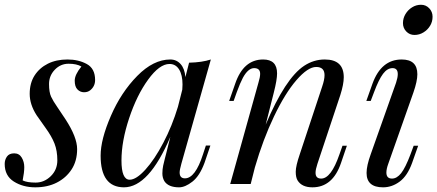

<svg xmlns="http://www.w3.org/2000/svg" viewBox="-37 -780 1854 814"><path d="M118.2 -291.5Q88.9 -336.9 88.9 -382.3Q88.9 -427.7 109.6 -460Q130.4 -492.2 166 -510Q201.7 -527.8 248.8 -527.8Q295.9 -527.8 331.1 -508.5Q366.2 -489.3 366.2 -440.9Q366.2 -414.1 345.7 -397.5Q335 -388.7 318.8 -388.9Q302.7 -389.2 291.3 -400.9Q279.8 -412.6 279.8 -438Q279.8 -463.4 308.1 -498Q288.1 -509.8 253.9 -509.8Q219.7 -509.8 195.3 -484.4Q170.9 -459 170.9 -423.8Q170.9 -388.7 179.7 -369.9Q188.5 -351.1 205.1 -327.4Q221.7 -303.7 241.2 -273.4Q290 -198.2 290 -147.9Q290 -97.7 266.6 -61.8Q243.2 -25.9 203.9 -5.9Q164.6 14.2 112.5 14.2Q60.5 14.2 21.7 -10.3Q-17.1 -34.7 -17.1 -85Q-17.1 -102.5 -7.6 -116.2Q2 -129.9 23.2 -129.9Q44.4 -129.9 55.2 -111.8Q65.9 -93.8 65.9 -71.5Q65.9 -49.3 59.1 -15.1Q77.6 -5.9 114 -5.9Q150.4 -5.9 178.2 -33Q206.1 -60.1 206.1 -100.3Q206.1 -140.6 194.1 -171.4Q182.1 -202.1 156 -238Q129.9 -273.9 118.2 -291.5Z M512.7 -18.1Q540.5 -18.1 579.3 -60.8Q618.2 -103.5 655.5 -174.8Q692.9 -246.1 717.3 -327.1L735.8 -399.9Q736.8 -415.5 736.8 -421.9Q736.8 -461.9 722.4 -485.4Q708 -508.8 681.6 -508.8Q639.2 -508.8 591.1 -442.6Q543 -376.5 510.5 -278.8Q478 -181.2 478 -99.6Q478 -18.1 512.7 -18.1ZM488.3 14.2Q389.6 13.7 389.6 -120.1Q389.6 -188.5 432.9 -288.3Q476.1 -388.2 544.7 -458Q613.3 -527.8 685.1 -527.8Q711.4 -527.8 728.8 -508.3Q746.1 -488.8 749 -453.1L764.6 -514.2Q820.3 -515.6 856.9 -527.8L731.9 -85.9Q724.6 -59.6 724.6 -48.8Q724.6 -23.9 747.1 -23.9Q791 -23.9 823.7 -126L835.9 -163.1H855L830.1 -89.8Q809.6 -34.2 778.8 -10Q748 14.2 722.2 14.2Q676.8 14.2 659.7 -12.2Q651.4 -26.9 651.4 -44.4Q651.4 -62 654.8 -77.9Q658.2 -93.8 662.1 -108.2Q666 -122.6 667 -127L685.1 -199.7Q594.2 14.2 488.3 14.2Z M1287.6 14.2Q1242.7 14.2 1224.6 -15.1Q1216.8 -27.8 1216.8 -52Q1216.8 -76.2 1233.9 -126L1328.6 -412.1Q1338.9 -441.9 1338.9 -461.4Q1338.9 -496.1 1303.5 -496.1Q1268.1 -496.1 1219.7 -440.2Q1171.4 -384.3 1124.8 -286.6Q1078.1 -189 1043.5 -69.8L1025.9 0H939L1058.6 -429.2Q1065.9 -453.1 1065.9 -466.8Q1065.9 -491.2 1040.5 -491.2Q1015.1 -491.2 992.7 -450.2Q981 -428.2 966.8 -389.2L953.6 -352.1H934.6L960 -424.8Q995.1 -527.8 1078.6 -527.8Q1137.7 -527.8 1137.7 -468.8Q1137.7 -441.9 1124 -388.2L1089.4 -251.5Q1172.4 -448.2 1252.4 -501Q1293 -527.8 1339.8 -527.8Q1420.4 -527.8 1420.4 -452.6Q1420.4 -422.9 1405.8 -377L1308.6 -85Q1300.8 -61.5 1300.8 -47.4Q1300.8 -22.9 1324.7 -22.9Q1366.7 -22.9 1401.9 -125L1415 -162.1H1433.6L1408.7 -88.9Q1373.5 14.2 1287.6 14.2Z M1649.4 -465.8Q1649.4 -491.2 1627.2 -491.2Q1605 -491.2 1586.9 -467Q1568.8 -442.9 1548.8 -389.2L1534.7 -352.1H1516.1L1542 -424.8Q1579.1 -527.8 1666 -527.8Q1732.4 -527.8 1732.4 -465.3Q1732.4 -436 1715.8 -388.2L1608.9 -85Q1601.1 -63.5 1601.1 -48.3Q1601.1 -22.9 1625 -22.9Q1645.5 -22.9 1663.6 -45.7Q1681.6 -68.4 1703.1 -125L1716.8 -162.1H1735.8L1710 -88.9Q1690.4 -34.7 1657.7 -10.3Q1625 14.2 1586.9 14.2Q1517.1 14.2 1517.1 -46.9Q1517.1 -77.6 1534.7 -126L1642.1 -429.2Q1649.4 -451.2 1649.4 -465.8ZM1710.2 -749Q1727.5 -759.8 1748 -759.8Q1768.6 -759.8 1782.7 -744.9Q1796.9 -730 1796.9 -709Q1796.9 -688 1786.4 -670.7Q1775.9 -653.3 1758.3 -642.6Q1740.7 -631.8 1720.2 -631.8Q1699.7 -631.8 1685.5 -646.5Q1671.4 -661.1 1671.4 -681.9Q1671.4 -702.6 1682.1 -720.5Q1692.9 -738.3 1710.2 -749Z"/></svg>

Font: PlayfairDisplay-Italic
Style: Italic
Weight: 400
Italic angle: -14°
Designer: Claus Eggers Sørensen
Foundry: Claus Eggers Sørensen
Version: Version 1.002;PS 001.002;hotconv 1.0.70;makeotf.lib2.5.58329